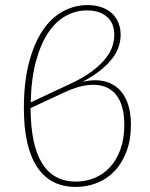

<svg xmlns="http://www.w3.org/2000/svg" viewBox="-20 -730 592 756"><path d="M100.5 -300Q101 -231.5 111.8 -178.5Q122.5 -125.5 144.5 -89Q166.5 -52.5 200 -33.8Q233.5 -15 279 -15Q318.5 -15 353 -29.5Q387.5 -44 413.5 -72.2Q439.5 -100.5 454.5 -142.5Q469.5 -184.5 469.5 -239.5Q469.5 -292 453.8 -328.5Q438 -365 407.2 -382Q376.5 -399 331.8 -395.5Q287 -392 229.5 -364.5L100.5 -304.5ZM255 -399Q309.5 -424.5 343.8 -450.5Q378 -476.5 397.2 -501.8Q416.5 -527 423.2 -550Q430 -573 430 -592.5Q430 -638.5 401.2 -663.8Q372.5 -689 322.5 -689Q279 -689 239.8 -667.8Q200.5 -646.5 170.5 -602.2Q140.5 -558 121.8 -489.5Q103 -421 101 -327ZM305 -408Q350 -418.5 385.5 -411.2Q421 -404 445.5 -381.8Q470 -359.5 482.8 -323.2Q495.5 -287 495.5 -239.5Q495.5 -179.5 478.2 -133.8Q461 -88 431.5 -56.8Q402 -25.5 362.5 -9.8Q323 6 278.5 6Q177.5 6 125.8 -73Q74 -152 74 -303.5Q74 -406.5 94 -483Q114 -559.5 148 -610Q182 -660.5 227.8 -685.2Q273.5 -710 324.5 -710Q355.5 -710 379.8 -701.5Q404 -693 420.8 -677.5Q437.5 -662 446.2 -640.2Q455 -618.5 455 -592.5Q455 -571.5 448.2 -548.8Q441.5 -526 424.2 -502.5Q407 -479 378 -455.2Q349 -431.5 305 -408Z"/></svg>

Font: Lato ExtraLight
Style: Regular
Weight: 275
Designer: Lukasz Dziedzic with Adam Twardoch and Botio Nikoltchev
Foundry: tyPoland Lukasz Dziedzic
Version: Version 2.015; 2015-08-06; http://www.latofonts.com/